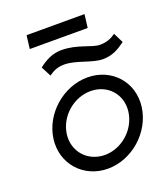

<svg xmlns="http://www.w3.org/2000/svg" viewBox="-142 -869 849 978"><g transform="rotate(-20 282.5 -379.5)"><path d="M431 -770H117L108 -698H422ZM452 -596C408 -596 344 -638 258 -638C207 -638 170 -617 133 -589L161 -535C186 -553 210 -564 246 -564C311 -564 382 -522 441 -522C493 -522 527 -542 565 -570L538 -624C513 -606 488 -596 452 -596ZM137 -226C149 -318 233 -391 325 -391C417 -391 483 -318 471 -226C459 -134 376 -60 284 -60C192 -60 125 -134 137 -226ZM65 -226C48 -95 144 11 275 11C406 11 526 -95 543 -226C560 -357 465 -462 334 -462C203 -462 82 -357 65 -226Z"/></g></svg>

Font: Charger
Style: It
Weight: 400
Designer: Jasper
Foundry: Cannot Into Space Fonts
Version: Version 0.98